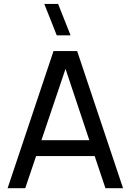

<svg xmlns="http://www.w3.org/2000/svg" viewBox="-20 -988 686 1008"><path d="M278 -802.5 212.5 -967.5H285L350.5 -802.5ZM626 0H533.5L477 -168.5H169.5L112.5 0H20L261 -720H385ZM197.5 -252H449L324 -626.5Z"/></svg>

Font: Cns Manrope Med
Style: Regular
Weight: 500
Designer: Mikhail Sharanda
Foundry: Mikhail Sharanda
Version: Version 4.504